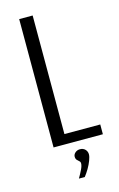

<svg xmlns="http://www.w3.org/2000/svg" viewBox="-117 -641 531 854"><g transform="rotate(-15 148.5 -214.0)"><path d="M63 0V-591H125V-45H290V0ZM136 163Q147 144 155 127.5Q163 111 163 100Q163 93 158 89Q153 85 148 79.5Q143 74 143 64Q143 54 152 46Q161 38 174 38Q189 38 198 47.5Q207 57 207 70Q207 81 200.5 98Q194 115 184 132Q174 149 163 163Z"/></g></svg>

Font: Alumni Sans Thin
Style: Regular
Weight: 400
Version: Version 1.018